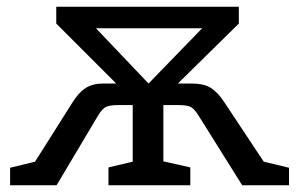

<svg xmlns="http://www.w3.org/2000/svg" viewBox="-20 -550 893 570"><path d="M10 0V-52L84 -70L194 -244Q213 -275 234 -288.5Q255 -302 286 -302H325L147 -480V-530H689V-480L508 -302H548Q587 -302 607.5 -288Q628 -274 645 -248L763 -70L838 -52V0H699L570 -206Q559 -224 548.5 -231Q538 -238 512 -238H465V-71L545 -53V0H302V-53L374 -70V-238H330Q306 -238 294.5 -232.5Q283 -227 270 -205L148 0ZM265 -466 421 -302 580 -466Z"/></svg>

Font: Bitter Medium
Style: Regular
Weight: 500
Designer: Sol Matas, and Bitter project Authors
Foundry: Sol Matas
Version: Version 2.001